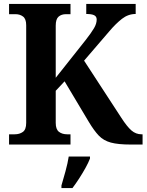

<svg xmlns="http://www.w3.org/2000/svg" viewBox="-20 -734 744 975"><path d="M26 0V-52H55Q79 -52 96 -64Q113 -76 113 -110V-606Q113 -638 97 -650Q81 -662 59 -662H26V-714H338V-662H315Q292 -662 277.5 -649.5Q263 -637 263 -604V-339L416 -532Q444 -568 457.5 -591Q471 -614 471 -635Q471 -650 458.5 -656.5Q446 -663 418 -663V-714H669V-663Q631 -663 599.5 -638.5Q568 -614 535 -575L407 -426L596 -136Q625 -91 647.5 -71.5Q670 -52 699 -52H704V0H644Q580 0 543 -10Q506 -20 482 -45Q458 -70 431 -115L308 -321L263 -273V-110Q263 -77 279.5 -64.5Q296 -52 321 -52H338V0ZM292 208Q301 178 312.5 136Q324 94 329 61H437V71Q429 92 414 119Q399 146 381.5 173Q364 200 348 221H292Z"/></svg>

Font: Noto Serif Devanagari SemiCondensed
Style: Bold
Weight: 700
Width: 4
Designer: Universal Thirst, Indian Type Foundry and the Monotype Design Team
Foundry: Monotype Imaging Inc.
Version: Version 2.004; ttfautohint (v1.8.4.7-5d5b)